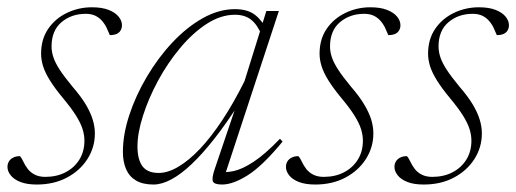

<svg xmlns="http://www.w3.org/2000/svg" viewBox="-21 -484 1382 514"><path d="M32.5 -66Q37 -61 41.5 -51.2Q46 -41.5 53.5 -31.5Q61.5 -21.5 73 -16Q84.5 -10.5 100 -10.5Q131 -10.5 154.5 -22.8Q178 -35 191.5 -56.8Q205 -78.5 205 -107.5Q205 -122.5 200 -138.5Q195 -154.5 182.5 -174.5Q170 -194.5 147.5 -221.5Q125.5 -248 112.5 -269Q99.5 -290 94.2 -307.2Q89 -324.5 89 -340Q89 -379 108 -406.8Q127 -434.5 158.2 -449.5Q189.5 -464.5 225 -464.5Q252 -464.5 269.8 -457.5Q287.5 -450.5 296.5 -439.5Q305.5 -428.5 305.5 -416.5Q305.5 -409 302 -402.8Q298.5 -396.5 291.2 -393.2Q284 -390 273 -390Q270 -396 266 -406Q262 -416 254 -426Q246 -436 235 -441.5Q224 -447 208.5 -447Q170 -447 143.5 -424.5Q117 -402 117 -359.5Q117 -345.5 122 -330.5Q127 -315.5 139.2 -296.8Q151.5 -278 173.5 -251.5Q196 -225.5 208.8 -204Q221.5 -182.5 227.2 -163.8Q233 -145 233 -127Q233 -89.5 213 -58.2Q193 -27 158 -8.5Q123 10 77.5 10Q51 10 33.8 3.2Q16.5 -3.5 7.8 -14.5Q-1 -25.5 -1 -37Q-1 -45.5 3 -52Q7 -58.5 14.5 -62.2Q22 -66 32.5 -66Z M554.5 -33.5 613.5 -207.5H619.5Q585 -153.5 553 -112.8Q521 -72 492.2 -44.8Q463.5 -17.5 437.8 -3.8Q412 10 390 10Q361 10 343 -0.8Q325 -11.5 316.5 -31.2Q308 -51 308 -77.5Q308 -123.5 325 -175.5Q342 -227.5 371.8 -278Q401.5 -328.5 439.8 -369.5Q478 -410.5 521.2 -435Q564.5 -459.5 608 -459.5Q642.5 -459.5 662.2 -443.8Q682 -428 696 -399.5L681 -386.5Q669.5 -416 652.5 -430.2Q635.5 -444.5 608 -444.5Q570 -444.5 532.2 -420Q494.5 -395.5 461 -355.2Q427.5 -315 402 -267.8Q376.5 -220.5 361.8 -174.2Q347 -128 347 -92Q347 -57.5 360.2 -39.2Q373.5 -21 404 -21Q428.5 -21 456.8 -37.8Q485 -54.5 514.8 -86Q544.5 -117.5 574.5 -163Q604.5 -208.5 633.5 -266.5L678.5 -411L692 -454.5H725.5L579 -9L566.5 -24Q583 -21.5 605.2 -26.2Q627.5 -31 657.8 -50.8Q688 -70.5 728.5 -112.5L735.5 -105Q682.5 -40.5 642.8 -15.2Q603 10 573.5 10Q552 10 548.8 1.2Q545.5 -7.5 554.5 -33.5Z M778 -66Q782.5 -61 787 -51.2Q791.5 -41.5 799 -31.5Q807 -21.5 818.5 -16Q830 -10.5 845.5 -10.5Q876.5 -10.5 900 -22.8Q923.5 -35 937 -56.8Q950.5 -78.5 950.5 -107.5Q950.5 -122.5 945.5 -138.5Q940.5 -154.5 928 -174.5Q915.5 -194.5 893 -221.5Q871 -248 858 -269Q845 -290 839.8 -307.2Q834.5 -324.5 834.5 -340Q834.5 -379 853.5 -406.8Q872.5 -434.5 903.8 -449.5Q935 -464.5 970.5 -464.5Q997.5 -464.5 1015.2 -457.5Q1033 -450.5 1042 -439.5Q1051 -428.5 1051 -416.5Q1051 -409 1047.5 -402.8Q1044 -396.5 1036.8 -393.2Q1029.5 -390 1018.5 -390Q1015.5 -396 1011.5 -406Q1007.5 -416 999.5 -426Q991.5 -436 980.5 -441.5Q969.5 -447 954 -447Q915.5 -447 889 -424.5Q862.5 -402 862.5 -359.5Q862.5 -345.5 867.5 -330.5Q872.5 -315.5 884.8 -296.8Q897 -278 919 -251.5Q941.5 -225.5 954.2 -204Q967 -182.5 972.8 -163.8Q978.5 -145 978.5 -127Q978.5 -89.5 958.5 -58.2Q938.5 -27 903.5 -8.5Q868.5 10 823 10Q796.5 10 779.2 3.2Q762 -3.5 753.2 -14.5Q744.5 -25.5 744.5 -37Q744.5 -45.5 748.5 -52Q752.5 -58.5 760 -62.2Q767.5 -66 778 -66Z M1068.5 -66Q1073 -61 1077.5 -51.2Q1082 -41.5 1089.5 -31.5Q1097.5 -21.5 1109 -16Q1120.5 -10.5 1136 -10.5Q1167 -10.5 1190.5 -22.8Q1214 -35 1227.5 -56.8Q1241 -78.5 1241 -107.5Q1241 -122.5 1236 -138.5Q1231 -154.5 1218.5 -174.5Q1206 -194.5 1183.5 -221.5Q1161.5 -248 1148.5 -269Q1135.5 -290 1130.2 -307.2Q1125 -324.5 1125 -340Q1125 -379 1144 -406.8Q1163 -434.5 1194.2 -449.5Q1225.5 -464.5 1261 -464.5Q1288 -464.5 1305.8 -457.5Q1323.5 -450.5 1332.5 -439.5Q1341.5 -428.5 1341.5 -416.5Q1341.5 -409 1338 -402.8Q1334.5 -396.5 1327.2 -393.2Q1320 -390 1309 -390Q1306 -396 1302 -406Q1298 -416 1290 -426Q1282 -436 1271 -441.5Q1260 -447 1244.5 -447Q1206 -447 1179.5 -424.5Q1153 -402 1153 -359.5Q1153 -345.5 1158 -330.5Q1163 -315.5 1175.2 -296.8Q1187.5 -278 1209.5 -251.5Q1232 -225.5 1244.8 -204Q1257.5 -182.5 1263.2 -163.8Q1269 -145 1269 -127Q1269 -89.5 1249 -58.2Q1229 -27 1194 -8.5Q1159 10 1113.5 10Q1087 10 1069.8 3.2Q1052.5 -3.5 1043.8 -14.5Q1035 -25.5 1035 -37Q1035 -45.5 1039 -52Q1043 -58.5 1050.5 -62.2Q1058 -66 1068.5 -66Z"/></svg>

Font: Newsreader 36pt ExtraLight
Style: Italic
Weight: 250
Italic angle: -17°
Designer: Hugues Gentile
Foundry: Production Type
Version: Version 1.003